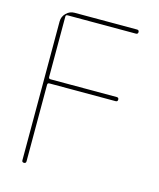

<svg xmlns="http://www.w3.org/2000/svg" viewBox="-111 -599 745 899"><g transform="rotate(15 261.0 -150.0)"><path d="M81 210V-463Q81 -486 98 -503Q115 -520 138 -520H441Q451 -520 451 -510Q451 -500 441 -500H110Q101 -500 101 -492V-199Q101 -190 110 -190H431Q441 -190 441 -180Q441 -170 431 -170H110Q101 -170 101 -161V210Q101 220 91 220Q81 220 81 210Z"/></g></svg>

Font: Rounded Mplus 1c Thin
Style: Regular
Weight: 250
Version: Version 1.059.20150529